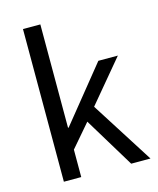

<svg xmlns="http://www.w3.org/2000/svg" viewBox="-108 -788 711 865"><g transform="rotate(-15 247.5 -356.0)"><path d="M82 0V-712H163V-230H166L373 -486H464L301 -291L486 0H396L254 -234L163 -128V0Z"/></g></svg>

Font: Pinyin1712
Style: Regular
Weight: 400
Version: Version 1